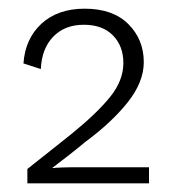

<svg xmlns="http://www.w3.org/2000/svg" viewBox="-20 -755 398 442"><path d="M43 -333V-366Q68 -386 93.5 -406Q119 -426 145 -447Q204 -495 234 -532.5Q264 -570 264 -610Q264 -649 240 -673.5Q216 -698 173 -698Q129 -698 102.5 -670.5Q76 -643 74 -596L34 -609Q38 -666 75.5 -700.5Q113 -735 175 -735Q240 -735 275.5 -699.5Q311 -664 311 -612Q311 -566 274 -519.5Q237 -473 176 -428Q158 -413 139.5 -398.5Q121 -384 101 -369V-368Q109 -369 124 -369.5Q139 -370 148 -370H323V-333Z"/></svg>

Font: Work Sans Light
Style: Regular
Weight: 300
Designer: Wei Huang
Foundry: Wei Huang
Version: Version 2.012; ttfautohint (v1.8.3)